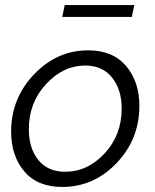

<svg xmlns="http://www.w3.org/2000/svg" viewBox="-20 -729 613 759"><path d="M226 -662 236 -709H511L501 -662ZM24 -209Q24 -340 114.5 -435Q205 -530 329 -530Q426 -530 478.5 -468Q531 -406 531 -310Q531 -179 441 -84.5Q351 10 226 10Q128 10 76 -51.5Q24 -113 24 -209ZM461 -300Q461 -375 423 -422.5Q385 -470 317 -470Q230 -470 162 -396.5Q94 -323 94 -218Q94 -143 131.5 -96.5Q169 -50 238 -50Q326 -50 393.5 -122.5Q461 -195 461 -300Z"/></svg>

Font: Raleway-v4020
Style: Italic
Weight: 400
Italic angle: -12°
Designer: Matt McInerney, Pablo Impallari, Rodrigo Fuenzalida
Foundry: Matt McInerney, Pablo Impallari, Rodrigo Fuenzalida
Version: Version 4.020;PS 004.020;hotconv 1.0.88;makeotf.lib2.5.64775